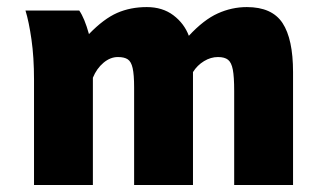

<svg xmlns="http://www.w3.org/2000/svg" viewBox="-20 -528 924 548"><path d="M530.8 0H362.8V-278.3Q362.8 -314.9 358.6 -333.5Q354.5 -352.1 344.7 -358.6Q335 -365.2 316.4 -365.2Q294.9 -365.2 275.4 -348.9Q255.9 -332.5 245.1 -306.2V0H77.1V-300.3Q77.1 -364.7 69.8 -415.5Q62.5 -466.3 52.7 -498H206.1Q221.2 -476.6 233.9 -430.7Q276.4 -474.6 314.5 -491.2Q352.5 -507.8 398.9 -507.8Q443.8 -507.8 474.9 -484.4Q505.9 -460.9 519 -425.8Q561.5 -471.7 601.6 -489.7Q641.6 -507.8 684.6 -507.8Q756.3 -507.8 786.4 -462.2Q816.4 -416.5 816.4 -322.3V0H648.4V-268.6Q648.4 -309.1 644.5 -329.3Q640.6 -349.6 630.9 -357.4Q621.1 -365.2 602.1 -365.2Q581.5 -365.2 562.3 -353.5Q543 -341.8 530.8 -322.3Z"/></svg>

Font: Lesson One Extra
Style: Regular
Weight: 800
Designer: But Ko, Victor Gaultney, Annie Olsen, Julie Remington, Don Collingsworth, Eric Hays, Becca Hirsbrunner
Version: Version 1.100